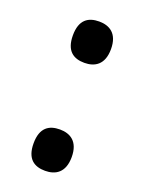

<svg xmlns="http://www.w3.org/2000/svg" viewBox="-106 -560 465 620"><g transform="rotate(20 127.0 -249.5)"><path d="M127 -364C162 -364 193 -381 193 -435C193 -489 162 -506 127 -506C90 -506 62 -489 62 -435C62 -381 90 -364 127 -364ZM127 7C162 7 193 -10 193 -64C193 -118 162 -135 127 -135C90 -135 62 -118 62 -64C62 -10 90 7 127 7Z"/></g></svg>

Font: Noto Serif Devanagari Condensed SemiBold
Style: Regular
Weight: 600
Width: 3
Designer: Universal Thirst, Indian Type Foundry and the Monotype Design Team
Foundry: Monotype Imaging Inc.
Version: Version 2.004